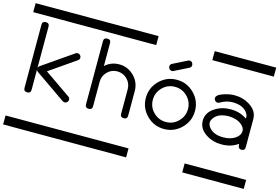

<svg xmlns="http://www.w3.org/2000/svg" viewBox="-119 -955 2194 1508"><g transform="rotate(15 978.0 -201.0)"><path d="M0 -620.8V-693.8H500V-620.8ZM0 219.2H500V292.2H0ZM450.2 -29.3Q450.2 -17.8 441.7 -8.9Q433.1 0 421.4 0Q413.1 0 404.8 -5.1L161.1 -173.8Q147 -183.3 145.5 -194.3V-28.6Q145.5 0 116.7 0Q87.9 0 87.9 -28.6V-542.2Q87.9 -570.6 116.7 -570.6Q145.5 -570.6 145.5 -542.2V-204.8Q147 -216.3 161.1 -225.8L404.8 -394.5Q413.1 -399.9 421.4 -399.9Q433.1 -399.9 441.7 -390.9Q450.2 -381.8 450.2 -370.4Q450.2 -356.2 437.5 -347.4L224.1 -199.7L437.5 -52.2Q450.2 -43.5 450.2 -29.3Z M500 -620.8V-693.8H1000V-620.8ZM500 219.2H1000V292.2H500ZM930.7 -28.6Q930.7 0 902.3 0Q873.5 0 873.5 -28.6V-228.3Q873.5 -275.4 840.1 -309Q806.6 -342.5 759.5 -342.5Q712.4 -342.5 679 -309Q645.5 -275.4 645.5 -228.3V-28.6Q645.5 0 616.7 0Q587.9 0 587.9 -28.6V-542.2Q587.9 -570.6 616.7 -570.6Q645.5 -570.6 645.5 -542.2V-355.7Q694.3 -399.7 759.3 -399.7Q830.1 -399.7 880.4 -349.4Q930.7 -299.1 930.7 -228.3Z M1314 -541.3Q1314 -524.4 1298.3 -516.8L1184.1 -459.5Q1177 -456.3 1170.4 -456.3Q1158.7 -456.3 1150.6 -465.3Q1142.6 -474.4 1142.6 -485.8Q1142.6 -502.7 1158.2 -510.5L1272.5 -567.6Q1279.3 -571.5 1285.9 -571.5Q1298.1 -571.5 1306 -562.3Q1314 -553 1314 -541.3ZM1428.2 -199.7Q1428.2 -117.2 1369.6 -58.6Q1311 0 1228.3 0Q1145.8 0 1087.2 -58.6Q1028.6 -117.2 1028.6 -199.7Q1028.6 -282.5 1087.2 -341.1Q1145.8 -399.7 1228.3 -399.7Q1311 -399.7 1369.6 -341.1Q1428.2 -282.5 1428.2 -199.7ZM1371.1 -199.7Q1371.1 -258.8 1329.2 -300.7Q1287.4 -342.5 1228.3 -342.5Q1169.4 -342.5 1127.4 -300.7Q1085.4 -258.8 1085.4 -199.7Q1085.4 -140.6 1127.4 -98.9Q1169.4 -57.1 1228.3 -57.1Q1287.4 -57.1 1329.2 -98.9Q1371.1 -140.6 1371.1 -199.7Z M1456.3 -620.8V-693.8H1956.3V-620.8ZM1456.3 219.2H1956.3V292.2H1456.3ZM1887 -28.6Q1887 0 1858.4 0Q1829.8 0 1829.8 -40.3Q1773.7 0 1696.5 0Q1626.2 0 1570.6 -35.4Q1506.6 -76.4 1506.6 -143.1Q1506.6 -209 1570.6 -249.8Q1626.2 -285.2 1696.5 -285.2Q1773.7 -285.2 1829.8 -245.1V-256.6Q1829.8 -273.7 1818.1 -290.8Q1783 -342.5 1696.5 -342.5Q1647.2 -342.5 1598.9 -314Q1588.6 -308.6 1581.8 -308.6Q1570.6 -308.6 1561.8 -317.6Q1553 -326.7 1553 -338.4Q1553 -366.2 1613 -385Q1659.4 -399.7 1696.5 -399.7Q1766.8 -399.7 1822.5 -364.3Q1887 -322.8 1887 -256.6ZM1829.8 -143.1Q1829.8 -169.7 1804 -192.4Q1782.5 -211.4 1752.7 -220.2Q1726.8 -228.3 1696.5 -228.3Q1608.2 -228.3 1573.5 -174.3Q1563.2 -158.2 1563.2 -143.1Q1563.2 -127 1573.5 -110.8Q1608.2 -57.1 1696.5 -57.1Q1726.8 -57.1 1752.7 -64.9Q1782.5 -73.7 1804 -92.8Q1829.8 -115.7 1829.8 -143.1Z"/></g></svg>

Font: EnergyBar
Style: Regular
Weight: 400
Italic angle: -10°
Version: 1.0 2000-03-28